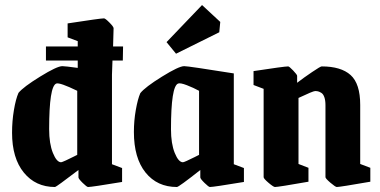

<svg xmlns="http://www.w3.org/2000/svg" viewBox="-20 -730 1507 761"><path d="M425.8 -490.2 423.8 -434.1V-79.1L463.9 -64V-8.8Q343.3 11.2 329.1 11.2Q324.2 11.2 307.6 -5.1Q291 -21.5 291 -26.9V-56.2Q202.6 11.2 198.2 11.2Q121.1 11.2 74.5 -45.9Q27.8 -103 27.8 -204.1Q27.8 -250.5 35.2 -293.9Q42.5 -337.4 53.2 -361.8Q72.3 -385.3 139.2 -426.5Q206.1 -467.8 227.1 -467.8Q237.8 -467.8 288.1 -460.9V-490.2H162.1V-545.9H288.1V-566.9L248 -582V-637.2Q377.9 -657.2 392.1 -657.2Q397.5 -657.2 413.8 -640.6Q430.2 -624 430.2 -618.2L428.2 -545.9H467.8L466.8 -490.2ZM286.1 -116.2V-370.1Q216.8 -403.8 203.1 -398.9Q174.8 -388.2 174.8 -217.8Q174.8 -160.6 189.7 -123.8Q204.6 -86.9 222.2 -86.9Q225.1 -86.9 241.2 -94.2Q257.3 -101.6 271.5 -108.9Z M677.7 -517.1 640.1 -563 780.8 -710 853 -643.1 849.1 -602.1ZM681.2 11.2Q603 11.2 556.9 -46.1Q510.7 -103.5 510.7 -207Q510.7 -251.5 518.3 -294.4Q525.9 -337.4 536.1 -360.8Q555.2 -384.8 622.1 -426.3Q689 -467.8 710 -467.8Q726.6 -467.8 906.7 -439V-79.1L946.8 -64V-8.8Q826.2 11.2 812 11.2Q807.1 11.2 790.5 -5.1Q773.9 -21.5 773.9 -26.9V-56.2Q688.5 11.2 681.2 11.2ZM705.1 -86.9Q708 -86.9 720 -92.3Q731.9 -97.7 750.5 -106.9L769 -116.2V-370.1Q746.6 -382.3 720.7 -392.3Q694.8 -402.3 686 -398.9Q657.7 -388.2 657.7 -217.8Q657.7 -160.6 672.6 -123.8Q687.5 -86.9 705.1 -86.9Z M1069.8 11.2Q1064 11.2 1044.4 -5.4Q1024.9 -22 1024.9 -27.8V-377.9L984.9 -393.1V-448.2Q1106.9 -466.8 1122.1 -466.8Q1126.5 -466.8 1142.1 -450.4Q1157.7 -434.1 1157.7 -429.2V-401.9Q1183.6 -421.9 1216.8 -444.3Q1250 -466.8 1254.9 -466.8Q1331.5 -466.8 1369.6 -432.6Q1407.7 -398.4 1407.7 -314V-80.1L1447.8 -64.9V-9.8Q1327.1 11.2 1314.9 11.2Q1309.6 11.2 1289.8 -5.6Q1270 -22.5 1270 -27.8V-313Q1270 -332 1265.6 -344.7Q1261.2 -357.4 1253.4 -362.1Q1245.6 -366.7 1240.5 -367.9Q1235.4 -369.1 1229 -369.1Q1220.7 -369.1 1163.1 -341.8V-80.1L1202.6 -64.9V-9.8Q1083 11.2 1069.8 11.2Z"/></svg>

Font: Grenze
Style: Bold
Weight: 700
Designer: Renata Polastri
Foundry: Omnibus-Type
Version: Version 1.002;PS 001.002;hotconv 1.0.88;makeotf.lib2.5.64775